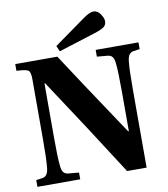

<svg xmlns="http://www.w3.org/2000/svg" viewBox="-96 -984 931 1065"><g transform="rotate(-10 369.5 -452.0)"><path d="M267 -751 439 -874Q479 -904 503 -904Q525 -904 541 -881Q557 -858 557 -840Q557 -819 541.5 -807.5Q526 -796 484 -783L281 -719ZM25 -654V-692H262Q342 -568 577 -216H581V-440Q581 -551 576 -596Q574 -623 564.5 -635.5Q555 -648 534 -649L478 -654V-692H719V-654L684 -649Q652 -645 648 -596Q643 -552 643 -440V0H533Q355 -279 170 -558H166V-252Q166 -141 171 -96Q173 -69 182.5 -56.5Q192 -44 213 -43L269 -38V0H28V-38L63 -43Q95 -47 99 -96Q104 -140 104 -252V-595Q104 -633 91.5 -642.5Q79 -652 25 -654Z"/></g></svg>

Font: Heuristica
Style: Bold
Weight: 700
Version: Version 1.0.2